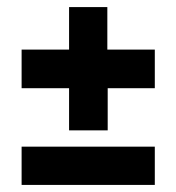

<svg xmlns="http://www.w3.org/2000/svg" viewBox="-20 -567 498 542"><path d="M417 -427V-318H284V-199H175V-318H41V-427H175V-547H283V-427ZM41 -153H417V-45H41Z"/></svg>

Font: exo2condensed_b
Style: Bold
Weight: 700
Width: 3
Designer: Natanael Gama
Version: Version 1.001;PS 001.001;hotconv 1.0.70;makeotf.lib2.5.58329